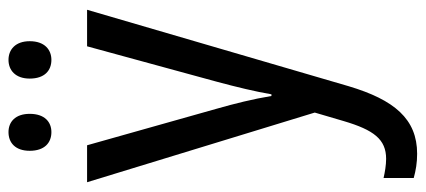

<svg xmlns="http://www.w3.org/2000/svg" viewBox="-295 -467 1002 452"><g transform="rotate(-90 206.0 -241.0)"><path d="M77 -672C77 -637 96 -621 121 -621C145 -621 164 -637 164 -672C164 -706 145 -722 121 -722C96 -722 77 -706 77 -672ZM247 -672C247 -637 266 -621 291 -621C315 -621 335 -637 335 -672C335 -706 315 -722 291 -722C267 -722 247 -706 247 -672ZM3 -537 167 -1 147 67C126 138 104 167 58 167C43 167 26 164 13 161V232C31 237 49 240 70 240C152 240 197 186 229 79L409 -537H323L240 -233C227 -185 216 -139 210 -103H206C199 -146 188 -190 176 -232L90 -537Z"/></g></svg>

Font: Noto Sans Georgian Condensed
Style: Regular
Weight: 400
Width: 3
Designer: Monotype Design Team, Akaki Razmadze
Foundry: Google LLC
Version: Version 2.005